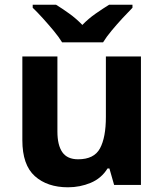

<svg xmlns="http://www.w3.org/2000/svg" viewBox="-20 -786 697 816"><path d="M579 -546V0H465L445 -70H437Q411 -28 365.5 -9Q320 10 269 10Q181 10 128 -37.5Q75 -85 75 -190V-546H224V-227Q224 -169 245 -139Q266 -109 312 -109Q380 -109 405 -155.5Q430 -202 430 -289V-546ZM244 -606Q230 -629 207.5 -656Q185 -683 161.5 -709Q138 -735 119 -753V-766H218Q244 -750 274 -728.5Q304 -707 330 -680Q356 -707 387 -728.5Q418 -750 444 -766H543V-753Q525 -735 501 -709Q477 -683 454.5 -656Q432 -629 418 -606Z"/></svg>

Font: Noto IKEA Simplified Chinese
Style: Bold
Weight: 700
Designer: Monotype Design Team
Foundry: Monotype Imaging Inc.
Version: Version 1.100